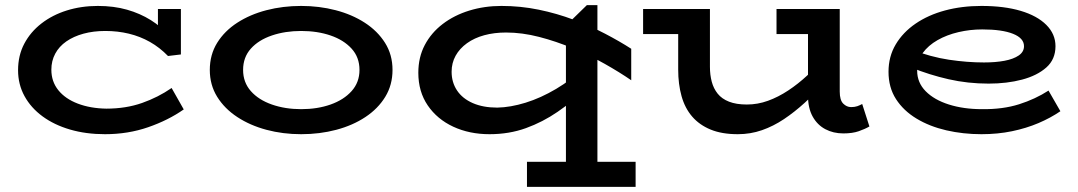

<svg xmlns="http://www.w3.org/2000/svg" viewBox="-20 -506 4179 744"><path d="M387 14Q313 14 251.5 -4Q190 -22 145 -55Q100 -88 75 -133.5Q50 -179 50 -234Q50 -291 74 -336.5Q98 -382 140.5 -415Q183 -448 239 -465.5Q295 -483 359 -483Q421 -483 472 -468.5Q523 -454 564.5 -428Q606 -402 635 -367L592 -366V-471H681V-295L631 -289Q599 -322 561 -343.5Q523 -365 479.5 -375.5Q436 -386 388 -386Q342 -386 303.5 -375.5Q265 -365 237 -345.5Q209 -326 194 -298Q179 -270 179 -236Q179 -190 206 -156.5Q233 -123 281.5 -104.5Q330 -86 392 -85Q468 -85 530.5 -107Q593 -129 645 -165L692 -82Q632 -40 554 -13Q476 14 387 14Z M1147 14Q1076 14 1012.5 -3Q949 -20 899.5 -52.5Q850 -85 821.5 -131Q793 -177 793 -235Q793 -294 821.5 -340Q850 -386 899.5 -418Q949 -450 1012.5 -466.5Q1076 -483 1147 -483Q1217 -483 1280.5 -466.5Q1344 -450 1393.5 -418Q1443 -386 1472 -340Q1501 -294 1501 -235Q1501 -177 1473 -131Q1445 -85 1396 -52.5Q1347 -20 1283 -3Q1219 14 1147 14ZM1147 -83Q1210 -83 1261 -101Q1312 -119 1342.5 -153Q1373 -187 1373 -235Q1373 -284 1342.5 -317.5Q1312 -351 1261 -368.5Q1210 -386 1147 -386Q1085 -386 1033.5 -368.5Q982 -351 952 -317.5Q922 -284 922 -235Q922 -187 952 -153Q982 -119 1033.5 -101Q1085 -83 1147 -83Z M1877 14Q1799 14 1736.5 -15Q1674 -44 1637.5 -97.5Q1601 -151 1601 -224Q1601 -284 1626 -331.5Q1651 -379 1695.5 -413Q1740 -447 1798.5 -465Q1857 -483 1923 -483Q1997 -483 2067.5 -468.5Q2138 -454 2203 -429.5Q2268 -405 2324.5 -375.5Q2381 -346 2426 -317V-195Q2381 -226 2323.5 -258.5Q2266 -291 2200.5 -318.5Q2135 -346 2069 -363Q2003 -380 1941 -380Q1895 -380 1856.5 -369.5Q1818 -359 1789.5 -338.5Q1761 -318 1745.5 -290Q1730 -262 1730 -228Q1730 -187 1751 -155.5Q1772 -124 1812 -106.5Q1852 -89 1907 -89Q1958 -90 2016.5 -108Q2075 -126 2135 -161.5Q2195 -197 2250 -249V-161Q2198 -112 2140.5 -72.5Q2083 -33 2018 -9.5Q1953 14 1877 14ZM2022 218V121H2443V218ZM2173 210V-407L2254 -486H2295V210Z M2839 14Q2777 14 2733.5 -4Q2690 -22 2662 -54.5Q2634 -87 2621 -133.5Q2608 -180 2608 -236V-471H2731V-247Q2731 -216 2738 -189.5Q2745 -163 2761 -143Q2777 -123 2805 -112Q2833 -101 2874 -101Q2916 -101 2956 -115.5Q2996 -130 3034.5 -155.5Q3073 -181 3108 -213.5Q3143 -246 3173 -280V-184Q3137 -143 3098 -107.5Q3059 -72 3018 -44.5Q2977 -17 2932.5 -1.5Q2888 14 2839 14ZM2472 -374V-471H2708V-374ZM3248 11Q3209 11 3178 -5.5Q3147 -22 3129 -54.5Q3111 -87 3111 -135V-471H3234V-151Q3234 -118 3247.5 -104.5Q3261 -91 3278 -91Q3292 -91 3302 -94.5Q3312 -98 3321 -103L3349 -16Q3332 -6 3307.5 2.5Q3283 11 3248 11ZM2989 -374V-471H3217V-374Z M3783 14Q3712 14 3647 -1Q3582 -16 3531.5 -46.5Q3481 -77 3452 -122Q3423 -167 3423 -228Q3423 -287 3451 -334Q3479 -381 3528 -414.5Q3577 -448 3642 -465.5Q3707 -483 3783 -483Q3871 -483 3935 -464Q3999 -445 4034.5 -409.5Q4070 -374 4070 -327Q4070 -276 4034.5 -244.5Q3999 -213 3940.5 -197.5Q3882 -182 3811 -182Q3730 -182 3655.5 -199Q3581 -216 3512 -244V-314Q3587 -285 3657.5 -274.5Q3728 -264 3793 -264Q3838 -264 3872.5 -270.5Q3907 -277 3927.5 -291Q3948 -305 3948 -327Q3948 -358 3905.5 -375Q3863 -392 3786 -392Q3739 -392 3694 -381.5Q3649 -371 3613 -350.5Q3577 -330 3555.5 -300.5Q3534 -271 3534 -232Q3534 -186 3567 -152.5Q3600 -119 3657 -101Q3714 -83 3785 -83Q3866 -82 3929 -102Q3992 -122 4043 -155L4089 -75Q4051 -49 4004 -29Q3957 -9 3901.5 2.5Q3846 14 3783 14Z"/></svg>

Font: BioRhyme SemiExpanded SemiBold
Style: Regular
Weight: 600
Width: 6
Designer: Aoife Mooney
Foundry: Aoife Mooney Type
Version: Version 1.600;gftools[0.9.33]